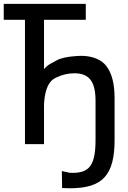

<svg xmlns="http://www.w3.org/2000/svg" viewBox="-42 -750 665 999"><path d="M321.3 229.5C490.7 229.5 554.2 163.1 554.2 -22.5V-238.3C554.2 -312.5 540.5 -367.7 512.7 -404.3C511.2 -406.7 506.3 -413.1 500.5 -418.5C472.7 -445.3 430.2 -459.5 379.4 -459.5C370.1 -459.5 364.3 -459 356 -458.5C307.1 -455.1 272 -447.3 252 -435.5C237.8 -426.8 238.3 -428.2 228.5 -422.9C211.4 -413.6 201.7 -406.7 187 -390.6V-647H404.3V-730H-22.5V-647H87.9V0H187V-195.8C187 -250 199.2 -298.3 220.7 -324.2C229.5 -335 239.3 -341.3 253.9 -348.1C282.2 -361.3 312.5 -368.7 344.7 -368.7C421.9 -368.7 455.1 -326.2 455.1 -225.6V-22.5C455.1 109.4 423.3 149.4 335.4 149.4C325.7 149.4 322.3 148.9 317.9 148.4L279.8 140.1L281.2 228.5C286.6 229 306.6 229.5 321.3 229.5Z"/></svg>

Font: Hack
Style: Regular
Weight: 400
Monospace: yes
Designer: Christopher Simpkins
Foundry: Christopher Simpkins
Version: Version 2.010